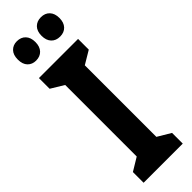

<svg xmlns="http://www.w3.org/2000/svg" viewBox="-306 -972 926 926"><g transform="rotate(-45 157.5 -508.5)"><path d="M291 -51H24V-124L90 -164V-652L24 -692V-765H291V-692L224 -652V-164L291 -124ZM15 -900Q15 -932 31.5 -949Q48 -966 74 -966Q102 -966 118.5 -948.5Q135 -931 135 -900Q135 -869 118.5 -851.5Q102 -834 74 -834Q48 -834 31.5 -851Q15 -868 15 -900ZM177 -900Q177 -932 194 -949Q211 -966 238 -966Q266 -966 282.5 -948.5Q299 -931 299 -900Q299 -869 282.5 -851.5Q266 -834 238 -834Q210 -834 193.5 -851.5Q177 -869 177 -900Z"/></g></svg>

Font: Noto Sans Tamil UI ExtraCondensed
Style: Bold
Weight: 700
Width: 2
Designer: Jelle Bosma - Monotype Design Team
Foundry: Monotype Imaging Inc.
Version: Version 2.004; ttfautohint (v1.8.4.7-5d5b)